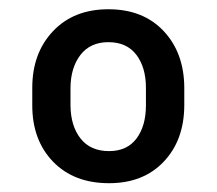

<svg xmlns="http://www.w3.org/2000/svg" viewBox="-20 -742 477 423"><path d="M51.1 -509.9V-548.7Q51.1 -625 96.8 -673.3Q142.4 -721.6 218.8 -721.6Q295.5 -721.6 340.6 -673.5Q385.7 -625.4 386 -548.7V-509.9Q385.7 -433.2 340.7 -385.8Q295.8 -338.4 220.2 -338.4Q142.8 -338.4 96.9 -385.8Q51.1 -433.2 51.1 -509.9ZM135.3 -548.7V-509.9Q135.7 -464.5 157.5 -436.8Q179.3 -409.1 220.2 -409.1Q259.9 -409.1 280.7 -436.8Q301.5 -464.5 301.5 -509.9V-548.7Q301.5 -593.4 280.4 -621.3Q259.2 -649.1 218.8 -649.1Q179 -649.1 157.3 -621.1Q135.7 -593 135.3 -548.7Z"/></svg>

Font: Inter Light BETA
Style: Regular
Weight: 300
Designer: Rasmus Andersson
Foundry: rsms
Version: Version 3.011;git-f93a4a705